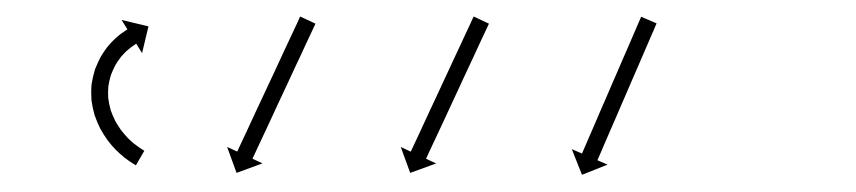

<svg xmlns="http://www.w3.org/2000/svg" viewBox="-20 -565 1017 228"><path d="M139.6 -369.8C140.2 -369.4 140.8 -369.1 141.4 -368.7L151.4 -386C150.9 -386.3 150.3 -386.6 149.8 -387C149.8 -387 149.8 -386.9 149.8 -386.9C149.9 -386.9 149.9 -386.9 149.9 -386.9C148.4 -387.8 146.9 -388.8 145.5 -389.7C145.5 -389.7 145.5 -389.7 145.6 -389.6C145.6 -389.6 145.7 -389.6 145.7 -389.6C143.5 -391.1 141.3 -392.7 139.2 -394.4C139.2 -394.4 139.2 -394.4 139.3 -394.3C139.3 -394.3 139.4 -394.2 139.4 -394.2C136.7 -396.4 134.1 -398.8 131.6 -401.3C131.6 -401.3 131.7 -401.2 131.8 -401.1C131.8 -401 131.9 -401 131.9 -401C129.1 -404 126.4 -407.1 123.8 -410.4C123.8 -410.4 123.9 -410.3 123.9 -410.2C124 -410.1 124.1 -410 124.1 -410C121.4 -413.7 119 -417.6 116.7 -421.6C116.7 -421.6 116.8 -421.5 116.8 -421.4C116.9 -421.2 117 -421.1 117 -421.1C114.8 -425.5 112.9 -430 111.3 -434.6C111.3 -434.6 111.4 -434.5 111.4 -434.3C111.4 -434.2 111.5 -434 111.5 -434C110.2 -438.9 109.1 -443.8 108.5 -448.7C108.5 -448.7 108.5 -448.6 108.5 -448.4C108.5 -448.2 108.5 -448 108.5 -448C108.2 -453 108.3 -458 108.7 -462.9C108.7 -462.9 108.6 -462.8 108.6 -462.6C108.6 -462.4 108.6 -462.2 108.6 -462.2C109.3 -466.9 110.4 -471.6 111.8 -476.2C111.8 -476.2 111.8 -476.1 111.7 -475.9C111.7 -475.7 111.6 -475.6 111.6 -475.6C113.2 -479.9 115.1 -484 117.2 -488.1C117.2 -488.1 117.2 -487.9 117.1 -487.8C117 -487.7 116.9 -487.6 116.9 -487.6C119 -491 121.3 -494.4 123.8 -497.6C123.8 -497.6 123.7 -497.5 123.6 -497.4C123.5 -497.3 123.4 -497.2 123.4 -497.2C125.7 -499.8 128 -502.3 130.5 -504.7C130.5 -504.7 130.4 -504.6 130.3 -504.5C130.2 -504.4 130.2 -504.4 130.2 -504.4C132.2 -506.1 134.2 -507.8 136.3 -509.4C136.3 -509.4 136.3 -509.4 136.2 -509.3C136.1 -509.3 136.1 -509.2 136.1 -509.2C137.5 -510.2 138.9 -511.2 140.3 -512.1C140.3 -512.1 140.3 -512.1 140.3 -512.1C140.2 -512.1 140.2 -512.1 140.2 -512.1C140.7 -512.4 141.3 -512.7 141.8 -513.1L148.7 -501.9L156.3 -533.7L124.4 -541.3L131.3 -530.1C130.7 -529.7 130.2 -529.4 129.6 -529C129.6 -529 129.5 -529 129.5 -529C129.5 -528.9 129.4 -528.9 129.4 -528.9C127.8 -527.8 126.1 -526.7 124.5 -525.5C124.5 -525.5 124.4 -525.5 124.4 -525.4C124.3 -525.4 124.2 -525.4 124.2 -525.4C121.7 -523.5 119.3 -521.5 117 -519.4C117 -519.4 116.9 -519.3 116.8 -519.3C116.7 -519.2 116.7 -519.1 116.7 -519.1C113.7 -516.3 110.9 -513.3 108.3 -510.2C108.3 -510.2 108.2 -510.1 108.1 -510C108 -509.9 107.9 -509.8 107.9 -509.8C105 -506 102.3 -502 99.8 -497.9C99.8 -497.9 99.7 -497.8 99.7 -497.6C99.6 -497.5 99.5 -497.4 99.5 -497.4C97 -492.6 94.9 -487.8 92.9 -482.8C92.9 -482.8 92.9 -482.6 92.8 -482.5C92.8 -482.3 92.7 -482.2 92.7 -482.2C91 -476.6 89.7 -471 88.8 -465.3C88.8 -465.3 88.8 -465.1 88.8 -464.9C88.7 -464.8 88.7 -464.6 88.7 -464.6C88.2 -458.6 88.2 -452.7 88.6 -446.7C88.6 -446.7 88.6 -446.6 88.6 -446.4C88.6 -446.2 88.6 -446 88.6 -446C89.4 -440.2 90.6 -434.4 92.2 -428.7C92.2 -428.7 92.3 -428.5 92.3 -428.4C92.4 -428.2 92.4 -428.1 92.4 -428.1C94.3 -422.7 96.5 -417.4 99 -412.3C99 -412.3 99.1 -412.2 99.1 -412C99.2 -411.9 99.3 -411.8 99.3 -411.8C101.9 -407.2 104.7 -402.7 107.8 -398.4C107.8 -398.4 107.9 -398.3 107.9 -398.2C108 -398.1 108.1 -398 108.1 -398C111 -394.2 114.1 -390.6 117.4 -387.2C117.4 -387.2 117.5 -387.1 117.5 -387C117.6 -387 117.7 -386.9 117.7 -386.9C120.6 -384.1 123.5 -381.4 126.6 -378.9C126.6 -378.9 126.7 -378.8 126.7 -378.7C126.8 -378.7 126.8 -378.6 126.8 -378.6C129.3 -376.7 131.8 -374.9 134.3 -373.1C134.3 -373.1 134.3 -373.1 134.4 -373.1C134.4 -373 134.5 -373 134.5 -373C136.1 -371.9 137.8 -370.8 139.5 -369.8C139.5 -369.8 139.5 -369.8 139.6 -369.8C139.6 -369.8 139.6 -369.8 139.6 -369.8ZM353.8 -535.1C354 -535.7 354.3 -536.3 354.6 -536.9L336.5 -545.4C336.2 -544.8 335.9 -544.2 335.6 -543.6C334.9 -541.9 334.1 -540.2 333.3 -538.5C332 -535.9 330.8 -533.2 329.6 -530.6C328 -527.2 326.4 -523.7 324.8 -520.3C322.9 -516.3 321 -512.2 319.1 -508.2C317 -503.7 314.9 -499.2 312.8 -494.6C310.6 -489.8 308.3 -485 306.1 -480.1C303.7 -475.2 301.4 -470.2 299.1 -465.2C296.8 -460.2 294.4 -455.2 292.1 -450.2C289.9 -445.4 287.6 -440.6 285.3 -435.7C283.2 -431.2 281.1 -426.7 279 -422.2C277.1 -418.1 275.3 -414.1 273.4 -410C271.8 -406.6 270.2 -403.2 268.6 -399.8C267.3 -397.1 266.1 -394.5 264.9 -391.9C264.1 -390.2 263.3 -388.5 262.5 -386.8C262.2 -386.2 262 -385.6 261.7 -385L249.7 -390.5L260.9 -359.7L291.7 -371L279.8 -376.5C280.1 -377.1 280.4 -377.7 280.6 -378.3C281.4 -380 282.2 -381.7 283 -383.4C284.2 -386.1 285.5 -388.7 286.7 -391.3C288.3 -394.7 289.9 -398.2 291.5 -401.6C293.4 -405.6 295.3 -409.7 297.2 -413.7C299.3 -418.2 301.4 -422.8 303.5 -427.3C305.7 -432.1 308 -436.9 310.2 -441.8C312.6 -446.8 314.9 -451.7 317.2 -456.7C319.5 -461.7 321.9 -466.7 324.2 -471.7C326.4 -476.5 328.7 -481.4 330.9 -486.2C333 -490.7 335.2 -495.2 337.3 -499.7C339.1 -503.8 341 -507.8 342.9 -511.9C344.5 -515.3 346.1 -518.7 347.7 -522.1C348.9 -524.8 350.2 -527.4 351.4 -530C352.2 -531.7 353 -533.4 353.8 -535.1ZM559.8 -535.1C560.1 -535.7 560.3 -536.3 560.6 -536.9L542.5 -545.4C542.2 -544.8 541.9 -544.2 541.6 -543.6C540.9 -541.9 540.1 -540.2 539.3 -538.5C538 -535.9 536.8 -533.2 535.6 -530.6C534 -527.2 532.4 -523.7 530.8 -520.3C528.9 -516.3 527 -512.2 525.2 -508.2C523.1 -503.6 521 -499.1 518.8 -494.6C516.6 -489.8 514.3 -484.9 512.1 -480.1C509.8 -475.1 507.5 -470.1 505.1 -465.1C502.8 -460.2 500.5 -455.2 498.2 -450.2C495.9 -445.4 493.7 -440.5 491.4 -435.7C489.3 -431.2 487.2 -426.6 485.1 -422.1C483.2 -418.1 481.4 -414 479.5 -410C477.9 -406.6 476.3 -403.1 474.7 -399.7C473.5 -397.1 472.2 -394.4 471 -391.8C470.2 -390.1 469.4 -388.4 468.6 -386.7C468.4 -386.1 468.1 -385.5 467.8 -384.9L455.9 -390.5L467.1 -359.7L497.9 -370.9L485.9 -376.5C486.2 -377.1 486.5 -377.7 486.8 -378.3C487.6 -380 488.4 -381.7 489.1 -383.4C490.4 -386 491.6 -388.6 492.8 -391.3C494.4 -394.7 496 -398.1 497.6 -401.5C499.5 -405.6 501.4 -409.6 503.3 -413.7C505.4 -418.2 507.5 -422.7 509.6 -427.2C511.8 -432.1 514.1 -436.9 516.3 -441.7C518.6 -446.7 520.9 -451.7 523.3 -456.7C525.6 -461.7 527.9 -466.7 530.2 -471.7C532.5 -476.5 534.7 -481.3 537 -486.2C539.1 -490.7 541.2 -495.2 543.3 -499.7C545.2 -503.8 547.1 -507.8 548.9 -511.9C550.5 -515.3 552.1 -518.7 553.7 -522.1C554.9 -524.8 556.2 -527.4 557.4 -530C558.2 -531.7 559 -533.4 559.8 -535.1ZM758.9 -535.4C759.2 -536 759.5 -536.6 759.7 -537.2L741.4 -545.1C741.1 -544.5 740.8 -543.9 740.6 -543.3C739.8 -541.6 739.1 -539.9 738.3 -538.1C737.2 -535.5 736 -532.8 734.9 -530.1C733.4 -526.7 731.9 -523.2 730.4 -519.7C728.6 -515.6 726.8 -511.5 725.1 -507.4C723.1 -502.9 721.1 -498.3 719.1 -493.7C717 -488.8 714.9 -483.9 712.8 -479C710.6 -474 708.4 -468.9 706.2 -463.9C704 -458.8 701.9 -453.8 699.7 -448.7C697.6 -443.9 695.4 -439 693.3 -434.1C691.4 -429.5 689.4 -424.9 687.4 -420.3C685.6 -416.2 683.8 -412.1 682.1 -408.1C680.6 -404.6 679.1 -401.1 677.6 -397.7C676.4 -395 675.3 -392.3 674.1 -389.6C673.4 -387.9 672.6 -386.2 671.9 -384.5C671.6 -383.9 671.4 -383.3 671.1 -382.7L659 -387.9L671.1 -357.4L701.5 -369.5L689.5 -374.7C689.7 -375.3 690 -375.9 690.2 -376.6C691 -378.3 691.7 -380 692.5 -381.7C693.6 -384.4 694.8 -387 695.9 -389.7C697.4 -393.2 698.9 -396.6 700.4 -400.1C702.2 -404.2 704 -408.3 705.7 -412.4C707.7 -417 709.7 -421.6 711.7 -426.1C713.8 -431 715.9 -435.9 718 -440.8C720.2 -445.9 722.4 -450.9 724.6 -456C726.8 -461 729 -466.1 731.1 -471.1C733.3 -476 735.4 -480.9 737.5 -485.8C739.5 -490.4 741.4 -494.9 743.4 -499.5C745.2 -503.6 747 -507.7 748.7 -511.8C750.2 -515.3 751.7 -518.7 753.2 -522.2C754.4 -524.9 755.5 -527.5 756.7 -530.2C757.4 -531.9 758.2 -533.6 758.9 -535.4Z"/></svg>

Font: FRB American Cursive Just Arrows Extralight
Style: Italic
Weight: 200
Italic angle: -25°
Version: Version 2.0;Modular Font Editor K font №1